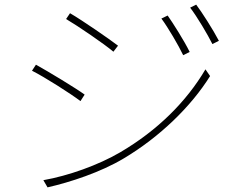

<svg xmlns="http://www.w3.org/2000/svg" viewBox="-20 -792 1040 828"><path d="M703 -725 676 -712C705 -673 750 -596 770 -554L798 -568C774 -617 725 -694 703 -725ZM826 -772 800 -759C830 -720 875 -644 896 -602L924 -616C899 -664 849 -742 826 -772ZM282 -735 265 -710C316 -680 429 -603 469 -569L489 -595C454 -622 334 -705 282 -735ZM167 -15 185 16C282 -6 414 -49 514 -109C670 -202 805 -334 886 -464L866 -493C784 -354 660 -230 498 -135C404 -80 275 -34 167 -15ZM135 -513 118 -487C172 -460 285 -388 327 -356L345 -384C310 -410 186 -485 135 -513Z"/></svg>

Font: Source Han Sans JP ExtraLight
Style: Regular
Weight: 250
Designer: Ryoko NISHIZUKA 西塚涼子 (kana, bopomofo & ideographs); Paul D. Hunt (Latin, Greek & Cyrillic); Sandoll Communications 산돌커뮤니
Foundry: Adobe
Version: Version 2.001;hotconv 1.0.107;makeotfexe 2.5.65593